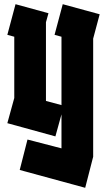

<svg xmlns="http://www.w3.org/2000/svg" viewBox="-20 -650 510 915"><path d="M244 0 15 -63 48 -183V-475L15 -484L54 -630L211 -587L199 -544V-169L273 -149V-475L240 -484L279 -630L455 -582L424 -466V97L386 245L74 160L111 15L273 57V-105Z"/></svg>

Font: Blaka Ink
Style: Regular
Weight: 400
Designer: Mohamed Gaber
Foundry: Kief Type Foundry
Version: Version 1.003; ttfautohint (v1.8.4.7-5d5b)